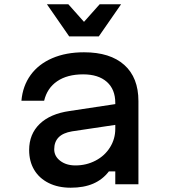

<svg xmlns="http://www.w3.org/2000/svg" viewBox="-20 -860 790 896"><path d="M530 -279 316 -247Q274 -240 253.5 -219Q233 -198 233 -163Q233 -131 261 -109.5Q289 -88 332 -88Q383 -88 426 -110.5Q469 -133 493.5 -172.5Q518 -212 518 -259V-380Q518 -443 478.5 -478Q439 -513 368 -513Q294 -513 247 -481Q200 -449 186 -390H80Q86 -459 123 -510Q160 -561 224 -588.5Q288 -616 372 -616Q494 -616 560 -557Q626 -498 626 -388V0H518V-60H488Q459 -22 415 -3Q371 16 310 16Q251 16 207 -6Q163 -28 139.5 -67.5Q116 -107 116 -160Q116 -234 165 -281.5Q214 -329 305 -342L530 -376ZM441 -690H303L199 -840H299L405 -721H339L445 -840H545Z"/></svg>

Font: Martian Mono VF sWd Rg
Style: Regular
Weight: 400
Width: 6
Monospace: yes
Designer: Roman Shamin
Foundry: Evil Martians
Version: Version 1.100